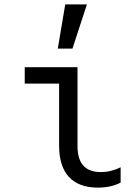

<svg xmlns="http://www.w3.org/2000/svg" viewBox="-20 -847 640 877"><path d="M334 -540H93V-465H250V-181C250 -56 311 10 427 10C467 10 503 2 531 -13V-83C501 -68 471 -61 441 -61C369 -61 334 -100 334 -181ZM377 -827H278L244 -625H311Z"/></svg>

Font: CommitMonoNiceRocks
Style: Regular
Weight: 400
Monospace: yes
Designer: Eigil Nikolajsen
Foundry: Eigil Nikolajsen
Version: Version 1.143